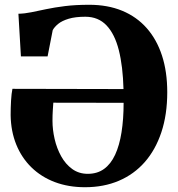

<svg xmlns="http://www.w3.org/2000/svg" viewBox="-20 -772 746 803"><path d="M335.5 11Q266 11 209.2 -10.5Q152.5 -32 111.5 -72Q70.5 -112 48 -167.5Q25.5 -223 24.5 -290.5Q24.5 -320.5 26.2 -351Q28 -381.5 32 -400.5L496.5 -399.5Q494 -494.5 477 -562Q460 -629.5 425.5 -665.8Q391 -702 337 -702Q295 -702 267 -693.5Q239 -685 223.2 -672Q207.5 -659 200.5 -646L179 -536H67.5L57 -714.5Q83 -715 111.2 -720.8Q139.5 -726.5 173.8 -733.8Q208 -741 251.8 -746.5Q295.5 -752 353 -752Q430.5 -752 491 -727Q551.5 -702 593.5 -654.5Q635.5 -607 657.5 -539.5Q679.5 -472 679.5 -386.5Q679.5 -293 655 -219.2Q630.5 -145.5 585.5 -94.2Q540.5 -43 477.2 -16Q414 11 335.5 11ZM347 -45Q387 -45 415.2 -65.5Q443.5 -86 461.5 -124.8Q479.5 -163.5 488.2 -218.5Q497 -273.5 497 -342L203 -342.5Q202 -329 200.8 -310Q199.5 -291 199.5 -267Q199.5 -229.5 208.5 -190.5Q217.5 -151.5 235.8 -118.5Q254 -85.5 282 -65.2Q310 -45 347 -45Z"/></svg>

Font: Merriweather 72pt ExtraBold
Style: Regular
Weight: 800
Version: Version 2.100